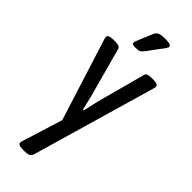

<svg xmlns="http://www.w3.org/2000/svg" viewBox="-297 -752 993 993"><g transform="rotate(45 199.5 -255.0)"><path d="M385 -508Q385 -503 381 -490L185 187Q178 208 145 208H124Q92 208 92 192Q92 188 96 175L164 -44L23 -490Q19 -502 19 -508Q19 -525 58 -525H72Q104 -525 108 -509L182 -238Q187 -219 201 -158H207L225 -238L298 -509Q302 -525 335 -525H347Q385 -525 385 -508ZM141 -589Q141 -595 152 -621L182 -692Q188 -706 201 -712Q214 -718 244 -718Q267 -718 277 -714.5Q287 -711 287 -702Q287 -697 281.5 -689Q276 -681 274 -678L260 -660L216 -600Q204 -584 194.5 -580Q185 -576 163 -576Q141 -576 141 -589Z"/></g></svg>

Font: Asap Condensed
Style: Regular
Weight: 400
Designer: Pablo Cosgaya
Foundry: Omnibus-Type
Version: Version 1.010; ttfautohint (v1.8)